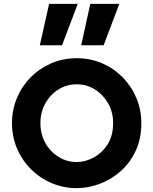

<svg xmlns="http://www.w3.org/2000/svg" viewBox="-20 -967 793 993"><path d="M377 6Q308 6 247 -20Q186 -46 140 -92Q94 -138 68 -199Q42 -260 42 -330Q42 -399 67.5 -460Q93 -521 138.5 -567Q184 -613 245 -639.5Q306 -666 377 -666Q447 -666 507.5 -640Q568 -614 613.5 -568Q659 -522 685 -461Q711 -400 711 -330Q711 -250 682 -187.5Q653 -125 604.5 -82Q556 -39 496.5 -16.5Q437 6 377 6ZM377 -129Q422 -129 465.5 -153Q509 -177 537 -221.5Q565 -266 565 -330Q565 -388 539 -433Q513 -478 470.5 -504.5Q428 -531 377 -531Q325 -531 282.5 -504.5Q240 -478 214.5 -432.5Q189 -387 189 -330Q189 -273 214.5 -227.5Q240 -182 283 -155.5Q326 -129 377 -129ZM400 -733 447 -947H597L516 -733ZM186 -733 234 -947H382L301 -733Z"/></svg>

Font: Lil Grotesk Black
Style: Regular
Weight: 900
Designer: Bastien Sozeau
Foundry: NBR — Bastien Sozeau
Version: Version 3.003; ttfautohint (v1.8.4.7-5d5b);gftools[0.9.33]